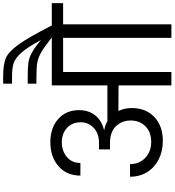

<svg xmlns="http://www.w3.org/2000/svg" viewBox="34 -1114 1081 1188"><g transform="rotate(-90 574.0 -520.5)"><path d="M1148 -740V-670H1017V0H933V-670H722V0H639V-327L481 -328Q499 -289 499 -246Q499 -158 443.5 -105.5Q388 -53 296 -53Q232 -53 181.5 -78.5Q131 -104 102.5 -150Q74 -196 74 -256H152Q152 -199 190.5 -162Q229 -125 290 -125Q350 -125 386 -160.5Q422 -196 422 -253Q422 -296 399 -328H396L395 -334Q358 -380 282 -380H243V-448H282Q343 -448 377 -481.5Q411 -515 411 -560Q411 -614 376 -646Q341 -678 288 -678Q233 -678 196 -646.5Q159 -615 159 -563H81Q81 -648 139 -698.5Q197 -749 288 -749Q376 -749 431 -700.5Q486 -652 486 -571Q486 -513 454.5 -472.5Q423 -432 364 -417V-415Q392 -411 418 -396H639V-740H936Q877 -786 844.5 -805Q812 -824 781.5 -829.5Q751 -835 693 -835H650V-889H691Q749 -889 779 -885Q809 -881 840.5 -864Q872 -847 920 -807Q875 -891 840.5 -929Q806 -967 775.5 -976.5Q745 -986 694 -986H650V-1041H693Q767 -1041 806.5 -1025Q846 -1009 891 -947Q936 -885 1010 -740Z"/></g></svg>

Font: A Bank Premium Regular
Style: Regular
Weight: 400
Designer: Ninad Kale (Devanagari), Jonny Pinhorn (Latin), Htun Naung (Myanmar)
Foundry: Indian Type Foundry
Version: 4.004